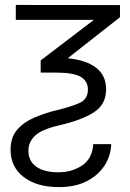

<svg xmlns="http://www.w3.org/2000/svg" viewBox="-20 -536 522 772"><path d="M43.5 -516.1 462.4 -515.6V-466.8L252.4 -301.8Q326.7 -294.4 366.7 -263.4Q406.7 -232.4 406.7 -177.2Q406.7 -116.2 357.9 -84.7Q309.1 -53.2 218.8 -32.2Q146.5 -15.6 120.4 10Q94.2 35.6 94.2 69.8Q94.2 111.8 126 134.3Q157.7 156.7 214.8 156.7Q268.6 156.7 309.8 129.6Q351.1 102.5 355 43.5H427.2Q425.8 89.8 400.6 129.2Q375.5 168.5 329.1 192.4Q282.7 216.3 216.8 216.3Q127.9 216.3 75.2 175.8Q22.5 135.3 22.5 65.9Q22.5 16.1 49.3 -14.6Q76.2 -45.4 118.7 -63.5Q161.1 -81.5 207.5 -92.8Q270 -107.9 301.8 -123Q333.5 -138.2 333.5 -176.3Q333.5 -210 304.4 -227.1Q275.4 -244.1 206.1 -244.1H143.6V-293L357.4 -456.1H43.5Z"/></svg>

Font: Inter Display Light
Style: Regular
Weight: 300
Designer: Rasmus Andersson
Foundry: rsms
Version: Version 4.000;git-a52131595